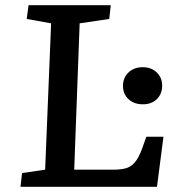

<svg xmlns="http://www.w3.org/2000/svg" viewBox="-20 -720 691 740"><path d="M65 -53 154 -66 177 -630 83 -647 90 -700H407L401 -647L287 -630L266 -66H417Q443 -66 463.5 -71Q484 -76 499.5 -94Q515 -112 528 -148L544 -193H610L585 0H59ZM454 -389Q454 -420 475 -440.5Q496 -461 530 -461Q563 -461 584 -441Q605 -421 605 -390Q605 -358 584.5 -338Q564 -318 531 -318Q497 -318 475.5 -337.5Q454 -357 454 -389Z"/></svg>

Font: Literata 7pt Medium
Style: Italic
Weight: 500
Italic angle: -2°
Designer: Latin by Veronika Burian and Jose Scaglione. Greek by Irene Vlachou. Cyrillic by Vera Evstafieva
Foundry: TypeTogether
Version: Version 3.002